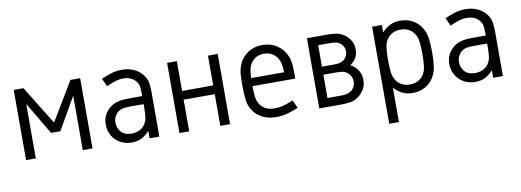

<svg xmlns="http://www.w3.org/2000/svg" viewBox="-59 -878 3858 1423"><g transform="rotate(-10 1870.0 -167.0)"><path d="M78.1 0V-528.3H151.4L330.6 -237.8L504.9 -528.3H578.1V0H504.9V-409.2L365.2 -166.5H295.9L151.4 -409.2V0Z M893.1 -536.1Q941.9 -536.1 979.2 -519.5Q1016.6 -502.9 1040.5 -475.6Q1070.8 -440.9 1075.9 -406Q1081.1 -371.1 1081.1 -343.3V0H1007.8V-56.2Q982.4 -27.3 949.7 -9.8Q917 7.8 873.5 7.8Q824.7 7.8 786.6 -13.9Q748.5 -35.6 726.8 -73Q705.1 -110.4 705.1 -156.7Q705.1 -195.8 720.2 -225.6Q735.4 -255.4 758.3 -274.9Q783.2 -296.4 811.5 -305.4Q839.8 -314.5 866.9 -316.2Q894 -317.9 915 -317.9H1007.8V-343.3Q1007.8 -363.8 1004.6 -388.9Q1001.5 -414.1 981.4 -435.5Q966.8 -451.7 944.8 -461.2Q922.9 -470.7 893.1 -470.7Q858.9 -470.7 825.4 -459.5Q792 -448.2 764.6 -435.1L736.8 -495.6Q770 -510.7 809.1 -523.4Q848.1 -536.1 893.1 -536.1ZM915 -257.3Q888.7 -257.3 860.6 -254.4Q832.5 -251.5 811 -232.9Q797.4 -221.2 787.8 -201.9Q778.3 -182.6 778.3 -156.7Q778.3 -117.7 804.4 -87.6Q830.6 -57.6 883.3 -57.6Q915.5 -57.6 940.7 -69.6Q965.8 -81.5 980.5 -101.1Q1001 -128.4 1004.4 -162.1Q1007.8 -195.8 1007.8 -228.5V-257.3Z M1232.4 -528.3H1305.7V-303.7L1540 -304.7V-528.3H1613.3V0H1540V-238.3H1305.7V0H1232.4Z M1950.2 -536.1Q2013.2 -536.1 2061.3 -503.4Q2109.4 -470.7 2130.4 -417.5Q2143.6 -383.8 2145.8 -349.6Q2147.9 -315.4 2147.9 -264.6V-248.5H1825.7Q1825.7 -212.9 1829.3 -173.8Q1833 -134.8 1853.5 -106Q1887.2 -57.6 1960 -57.6Q1997.6 -57.6 2033.7 -68.4Q2069.8 -79.1 2099.6 -93.3L2127.4 -32.7Q2092.3 -16.1 2048.8 -4.2Q2005.4 7.8 1960 7.8Q1901.4 7.8 1858.4 -14.2Q1815.4 -36.1 1791 -71.8Q1762.2 -113.8 1757.3 -163.1Q1752.4 -212.4 1752.4 -264.2Q1752.4 -307.6 1754.6 -345Q1756.8 -382.3 1770.5 -418Q1790.5 -471.2 1838.6 -503.7Q1886.7 -536.1 1950.2 -536.1ZM1950.2 -470.7Q1909.7 -470.7 1881.3 -450.2Q1853 -429.7 1840.3 -397.9Q1832.5 -378.4 1829.6 -355.7Q1826.7 -333 1826.2 -309.1H2074.7Q2074.2 -330.6 2071.5 -353.5Q2068.8 -376.5 2060.5 -397.5Q2047.4 -430.7 2018.3 -450.7Q1989.3 -470.7 1950.2 -470.7Z M2284.7 -528.3H2440.9Q2466.8 -528.3 2501.7 -524.2Q2536.6 -520 2570.3 -494.6Q2594.2 -476.6 2610.4 -448.5Q2626.5 -420.4 2626.5 -383.3Q2626.5 -347.7 2610.4 -320.1Q2594.2 -292.5 2566.9 -275.4Q2601.6 -257.3 2622.6 -225.3Q2643.6 -193.4 2643.6 -151.9Q2643.6 -113.8 2627.2 -84.5Q2610.8 -55.2 2585.9 -35.6Q2551.8 -8.8 2514.2 -4.4Q2476.6 0 2451.2 0H2284.7ZM2357.9 -301.3H2445.8Q2473.1 -301.3 2489.7 -304.7Q2506.3 -308.1 2522.5 -319.8Q2535.6 -329.6 2544.4 -346.2Q2553.2 -362.8 2553.2 -383.3Q2553.2 -403.8 2544.2 -420.2Q2535.2 -436.5 2521.5 -445.8Q2502.9 -458.5 2482.7 -460.7Q2462.4 -462.9 2440.9 -462.9H2357.9ZM2456.1 -240.7H2357.9V-65.4H2451.2Q2480.5 -65.4 2500 -68.8Q2519.5 -72.3 2535.6 -83.5Q2550.8 -93.8 2560.5 -111.6Q2570.3 -129.4 2570.3 -151.9Q2570.3 -174.8 2560.5 -192.9Q2550.8 -210.9 2536.1 -221.7Q2518.1 -235.4 2497.8 -238Q2477.5 -240.7 2456.1 -240.7Z M2987.8 -536.1Q3039.1 -536.1 3079.1 -514.2Q3119.1 -492.2 3141.6 -458Q3168 -417.5 3174.3 -371.3Q3180.7 -325.2 3180.7 -264.2Q3180.7 -203.1 3174.3 -157Q3168 -110.8 3141.6 -70.3Q3119.1 -36.1 3079.1 -14.2Q3039.1 7.8 2987.8 7.8Q2942.4 7.8 2908.7 -9.5Q2875 -26.9 2848.6 -56.2V202.1H2775.4V-528.3H2848.6V-472.2Q2875 -501.5 2908.7 -518.8Q2942.4 -536.1 2987.8 -536.1ZM2978 -470.7Q2943.8 -470.7 2918.7 -457.5Q2893.6 -444.3 2877.9 -422.9Q2857.9 -395 2853.3 -355.7Q2848.6 -316.4 2848.6 -264.2Q2848.6 -212.4 2853.3 -172.9Q2857.9 -133.3 2877.9 -105.5Q2893.6 -84.5 2918.7 -71Q2943.8 -57.6 2978 -57.6Q3012.2 -57.6 3037.6 -71Q3063 -84.5 3078.1 -105.5Q3098.1 -133.3 3102.8 -172.9Q3107.4 -212.4 3107.4 -264.2Q3107.4 -316.4 3102.8 -355.7Q3098.1 -395 3078.1 -422.9Q3063 -444.3 3037.6 -457.5Q3012.2 -470.7 2978 -470.7Z M3478.5 -536.1Q3527.3 -536.1 3564.7 -519.5Q3602.1 -502.9 3626 -475.6Q3656.2 -440.9 3661.4 -406Q3666.5 -371.1 3666.5 -343.3V0H3593.3V-56.2Q3567.9 -27.3 3535.2 -9.8Q3502.4 7.8 3459 7.8Q3410.2 7.8 3372.1 -13.9Q3334 -35.6 3312.3 -73Q3290.5 -110.4 3290.5 -156.7Q3290.5 -195.8 3305.7 -225.6Q3320.8 -255.4 3343.8 -274.9Q3368.7 -296.4 3397 -305.4Q3425.3 -314.5 3452.4 -316.2Q3479.5 -317.9 3500.5 -317.9H3593.3V-343.3Q3593.3 -363.8 3590.1 -388.9Q3586.9 -414.1 3566.9 -435.5Q3552.2 -451.7 3530.3 -461.2Q3508.3 -470.7 3478.5 -470.7Q3444.3 -470.7 3410.9 -459.5Q3377.4 -448.2 3350.1 -435.1L3322.3 -495.6Q3355.5 -510.7 3394.5 -523.4Q3433.6 -536.1 3478.5 -536.1ZM3500.5 -257.3Q3474.1 -257.3 3446 -254.4Q3418 -251.5 3396.5 -232.9Q3382.8 -221.2 3373.3 -201.9Q3363.8 -182.6 3363.8 -156.7Q3363.8 -117.7 3389.9 -87.6Q3416 -57.6 3468.8 -57.6Q3501 -57.6 3526.1 -69.6Q3551.3 -81.5 3565.9 -101.1Q3586.4 -128.4 3589.8 -162.1Q3593.3 -195.8 3593.3 -228.5V-257.3Z"/></g></svg>

Font: Gidole
Style: Regular
Weight: 400
Version: Version 2.100; ttfautohint (v1.8.4.7-5d5b)